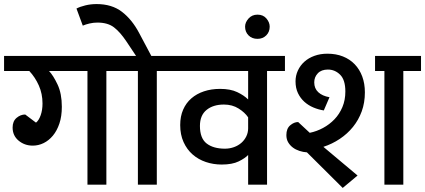

<svg xmlns="http://www.w3.org/2000/svg" viewBox="-30 -908 2090 944"><path d="M147 -305Q161 -316 170 -341.5Q179 -367 179 -399Q179 -447 161 -487.5Q143 -528 114 -559H-10V-633H581V-559H493V0H400V-559H211Q232 -537 253 -492.5Q274 -448 274 -383Q274 -336 262 -300.5Q250 -265 230 -241Q210 -217 184.5 -204.5Q159 -192 131 -192Q91 -192 61.5 -216.5Q32 -241 32 -281Q32 -312 51.5 -328.5Q71 -345 94 -345Z M346 -866Q363 -875 389.5 -881.5Q416 -888 445 -888Q520 -888 569.5 -850Q619 -812 654 -746L714 -633H829V-559H741V0H648V-559H561V-633H639L591 -705Q561 -750 530.5 -773.5Q500 -797 449 -797Q429 -797 410 -792.5Q391 -788 377 -782Z M1052 -471Q1103 -471 1136.5 -455Q1170 -439 1190 -419V-559H809V-633H1371V-559H1283V0H1190V-146Q1175 -130 1143.5 -114.5Q1112 -99 1060 -99Q1019 -99 982 -111.5Q945 -124 917 -148.5Q889 -173 872.5 -209.5Q856 -246 856 -293Q856 -336 870.5 -369Q885 -402 911 -424.5Q937 -447 973 -459Q1009 -471 1052 -471ZM1190 -331Q1174 -355 1143 -374.5Q1112 -394 1071 -394Q1018 -394 985.5 -367.5Q953 -341 953 -289Q953 -228 986 -202.5Q1019 -177 1076 -177Q1099 -177 1120 -184.5Q1141 -192 1156.5 -205.5Q1172 -219 1181 -237.5Q1190 -256 1190 -277Z M1175 -777Q1175 -798 1192 -817Q1209 -836 1236 -836Q1264 -836 1280 -817Q1296 -798 1296 -777Q1296 -751 1279 -734Q1262 -717 1236 -717Q1209 -717 1192 -734Q1175 -751 1175 -777Z M1860 -559H1814V-633H2040V-559H1953V0H1860ZM1580 -644Q1622 -644 1656 -630.5Q1690 -617 1714 -592Q1738 -567 1751 -532Q1764 -497 1764 -454Q1764 -403 1748.5 -360.5Q1733 -318 1705.5 -284Q1678 -250 1640.5 -225Q1603 -200 1560 -186L1728 -45L1655 16L1479 -159Q1461 -160 1442.5 -166Q1424 -172 1410 -182.5Q1396 -193 1387 -208Q1378 -223 1378 -244Q1378 -276 1397 -292Q1416 -308 1436 -308L1493 -255Q1527 -262 1558.5 -279Q1590 -296 1614.5 -321.5Q1639 -347 1653.5 -381.5Q1668 -416 1668 -458Q1668 -515 1642.5 -540.5Q1617 -566 1582 -566Q1550 -566 1532.5 -547.5Q1515 -529 1515 -503Q1515 -473 1535 -454.5Q1555 -436 1590 -430L1562 -365Q1536 -369 1511 -379.5Q1486 -390 1466.5 -407.5Q1447 -425 1435 -450Q1423 -475 1423 -508Q1423 -536 1434.5 -561Q1446 -586 1466.5 -604.5Q1487 -623 1516 -633.5Q1545 -644 1580 -644Z"/></svg>

Font: Ek Mukta Medium
Style: Regular
Weight: 500
Designer: Girish Dalvi and Yashodeep Gholap
Foundry: Ek Type
Version: Version 2.538;PS 1.002;hotconv 16.6.51;makeotf.lib2.5.65220;